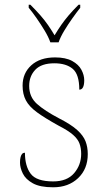

<svg xmlns="http://www.w3.org/2000/svg" viewBox="-20 -786 445 816"><path d="M206 10Q150 10 119.5 -7Q89 -24 77 -48.5Q65 -73 65 -95Q65 -109 67.5 -118.5Q70 -128 74.5 -132.5Q79 -137 86 -137Q86 -80 110.5 -47.5Q135 -15 206 -15Q265 -15 295 -50Q325 -85 325 -132Q325 -156 318 -175.5Q311 -195 290.5 -213Q270 -231 229 -252Q171 -284 137.5 -308.5Q104 -333 90 -359.5Q76 -386 76 -422Q76 -475 113 -508.5Q150 -542 214 -542Q259 -542 286.5 -527Q314 -512 326 -489.5Q338 -467 338 -445Q338 -426 333 -415.5Q328 -405 317 -405Q317 -470 289 -493.5Q261 -517 211 -517Q156 -517 130 -489.5Q104 -462 104 -421Q104 -374 137 -344.5Q170 -315 231 -283Q282 -257 308 -233.5Q334 -210 343.5 -185.5Q353 -161 353 -131Q353 -68 312 -29Q271 10 206 10ZM194 -606Q186 -629 170 -655.5Q154 -682 136 -708Q118 -734 102 -753V-766H109Q134 -741 151.5 -721Q169 -701 183 -681Q197 -661 212 -636Q227 -661 241 -681Q255 -701 272 -721Q289 -741 314 -766H321V-753Q306 -734 287.5 -708Q269 -682 253 -655.5Q237 -629 229 -606Z"/></svg>

Font: Noto Rashi Hebrew Thin
Style: Regular
Weight: 250
Version: Version 1.006